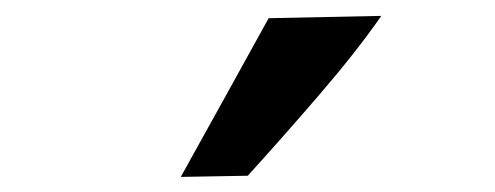

<svg xmlns="http://www.w3.org/2000/svg" viewBox="-20 -798 640 248"><path d="M213.5 -569.5Q242.5 -621.5 270.8 -672.8Q299 -724 327 -774.5L472.5 -777.5Q441 -732 393.2 -676.5Q345.5 -621 300 -571Z"/></svg>

Font: Commissioner Loud SemiBold
Style: Regular
Weight: 600
Designer: Kostas Bartsokas
Foundry: Kostas Bartsokas
Version: Version 1.000; ttfautohint (v1.8.3)